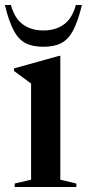

<svg xmlns="http://www.w3.org/2000/svg" viewBox="-34 -752 350 772"><path d="M208.5 -527.5V-29.5L273 -14V0H25V-14L91 -29.5V-416Q82.5 -422.5 64 -436Q45.5 -449.5 22.5 -466.5V-477L204 -527.5ZM140.5 -629.5Q189.5 -629.5 223 -653.8Q256.5 -678 271 -732H295.5Q279.5 -666.5 260 -629.8Q240.5 -593 212.2 -578.5Q184 -564 140.5 -564Q97 -564 68.8 -578.5Q40.5 -593 21 -629.8Q1.5 -666.5 -14.5 -732H10Q24.5 -678 58 -653.8Q91.5 -629.5 140.5 -629.5Z"/></svg>

Font: Newsreader 72pt Medium
Style: Regular
Weight: 500
Designer: Hugues Gentile
Foundry: Production Type
Version: Version 1.003; ttfautohint (v1.8.3)